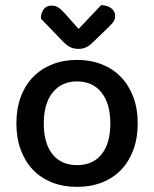

<svg xmlns="http://www.w3.org/2000/svg" viewBox="-20 -716 602 750"><path d="M518 -234Q518 -177 501 -131Q484 -85 453.5 -53Q423 -21 379 -3.5Q335 14 281 14Q227 14 183 -3.5Q139 -21 108.5 -53Q78 -85 61 -131Q44 -177 44 -234Q44 -291 61 -337Q78 -383 109 -415Q140 -447 184 -464.5Q228 -482 281 -482Q334 -482 378 -464.5Q422 -447 453 -414.5Q484 -382 501 -336.5Q518 -291 518 -234ZM281 -398Q221 -398 186 -355Q151 -312 151 -234Q151 -156 185 -113.5Q219 -71 281 -71Q343 -71 377 -113.5Q411 -156 411 -234Q411 -311 376.5 -354.5Q342 -398 281 -398ZM287 -603 375 -696Q401 -695 415.5 -683Q430 -671 430 -654Q430 -640 421.5 -629Q413 -618 398 -604L340 -548Q317 -525 287 -525Q269 -525 255 -531.5Q241 -538 222 -558L140 -643V-648Q140 -665 150.5 -679.5Q161 -694 181 -694Q196 -694 206.5 -687.5Q217 -681 233 -664Z"/></svg>

Font: Baloo Thambi 2 Medium
Style: Regular
Weight: 500
Designer: Aadarsh Rajan and Ek Type
Foundry: Ek Type
Version: Version 1.640;hotconv 1.0.111;makeotfexe 2.5.65597; ttfautoh